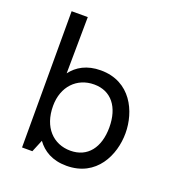

<svg xmlns="http://www.w3.org/2000/svg" viewBox="-129 -809 867 927"><g transform="rotate(20 305.0 -345.0)"><path d="M313 -480C241 -480 193 -451 162 -410L165 -700H82V0H135L161 -63C192 -20 240 10 313 10C467 10 528 -123 528 -235C528 -346 467 -480 313 -480ZM306 -405C394 -405 445 -339 445 -235C445 -131 394 -65 306 -65C218 -65 154 -130 154 -240C154 -340 218 -405 306 -405Z"/></g></svg>

Font: Necto Mono
Style: Regular
Weight: 400
Designer: Marco Condello
Foundry: Collletttivo
Version: Version 1.300;Glyphs 3.2 (3217)